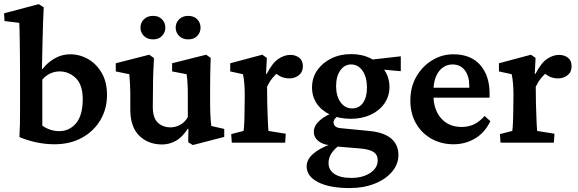

<svg xmlns="http://www.w3.org/2000/svg" viewBox="-26 -700 2838 942"><path d="M69.3 -27.3Q71.3 -60.5 71.8 -91.3Q72.3 -122.1 72.3 -154.3Q72.3 -186.5 72.3 -218.8V-353.5Q72.3 -394.5 71.8 -432.6Q71.3 -470.7 70.8 -502Q70.3 -533.2 69.8 -555.7Q69.3 -578.1 68.4 -587.9L-3.9 -596.7L-5.9 -634.8L164.1 -679.7L188.5 -664.1Q186.5 -624 185.1 -584Q183.6 -543.9 182.6 -491.7Q181.6 -439.5 179.7 -362.3L182.6 -361.3Q204.1 -390.6 240.2 -412.1Q276.4 -433.6 317.4 -433.6Q366.2 -433.6 407.2 -409.7Q448.2 -385.7 473.6 -341.3Q499 -296.9 499 -234.4Q499 -166 466.8 -111.3Q434.6 -56.6 376.5 -24.4Q318.4 7.8 241.2 7.8Q196.3 7.8 152.8 -1.5Q109.4 -10.7 69.3 -27.3ZM264.6 -56.6Q313.5 -56.6 346.2 -94.2Q378.9 -131.8 379.9 -209Q380.9 -282.2 346.7 -315.9Q312.5 -349.6 266.6 -349.6Q242.2 -349.6 220.2 -339.4Q198.2 -329.1 181.6 -309.6V-84Q198.2 -71.3 219.7 -64Q241.2 -56.6 264.6 -56.6Z M1010.7 -82 1074.2 -67.4V-28.3L919.9 11.7L897.5 -2L898.4 -67.4L895.5 -68.4Q867.2 -25.4 835.4 -8.3Q803.7 8.8 769.5 8.8Q701.2 8.8 657.2 -34.2Q613.3 -77.1 613.3 -163.1V-246.1Q613.3 -265.6 611.8 -288.6Q610.4 -311.5 608.4 -335.9L542 -349.6V-389.6L706.1 -431.6L729.5 -415Q727.5 -385.7 726.1 -346.7Q724.6 -307.6 724.6 -266.6L723.6 -175.8Q723.6 -122.1 748 -98.6Q772.5 -75.2 811.5 -75.2Q833 -75.2 856 -86.4Q878.9 -97.7 895.5 -125V-229.5Q895.5 -250 895 -268.6Q894.5 -287.1 893.1 -304.2Q891.6 -321.3 889.6 -335.9L818.4 -349.6V-389.6L985.4 -431.6L1007.8 -416Q1006.8 -394.5 1006.3 -373Q1005.9 -351.6 1005.4 -327.1Q1004.9 -302.7 1004.9 -272.5V-197.3Q1004.9 -164.1 1006.3 -133.8Q1007.8 -103.5 1010.7 -82ZM725.6 -506.8Q696.3 -506.8 679.7 -523.9Q663.1 -541 663.1 -564.5Q663.1 -587.9 679.7 -605Q696.3 -622.1 725.6 -622.1Q752.9 -622.1 769 -605Q785.2 -587.9 785.2 -564.5Q785.2 -541 769 -523.9Q752.9 -506.8 725.6 -506.8ZM897.5 -506.8Q869.1 -506.8 852.5 -523.9Q835.9 -541 835.9 -564.5Q835.9 -587.9 852.5 -605Q869.1 -622.1 897.5 -622.1Q925.8 -622.1 941.9 -605Q958 -587.9 958 -564.5Q958 -541 941.9 -523.9Q925.8 -506.8 897.5 -506.8Z M1111.3 0 1108.4 -42 1168.9 -57.6Q1169.9 -61.5 1170.9 -74.2Q1171.9 -86.9 1172.9 -107.9Q1173.8 -128.9 1173.8 -157.2L1174.8 -231.4Q1174.8 -261.7 1172.9 -287.6Q1170.9 -313.5 1166 -335.9L1103.5 -349.6V-389.6L1260.7 -431.6L1283.2 -416L1279.3 -337.9L1282.2 -336.9Q1310.5 -391.6 1339.8 -411.1Q1369.1 -430.7 1398.4 -430.7Q1423.8 -430.7 1441.9 -417Q1460 -403.3 1460 -375Q1460 -346.7 1440.4 -331.1Q1420.9 -315.4 1393.6 -315.4Q1372.1 -315.4 1354 -323.2Q1335.9 -331.1 1316.4 -349.6L1340.8 -346.7Q1325.2 -335 1310.5 -316.9Q1295.9 -298.8 1284.2 -274.4L1285.2 -193.4Q1286.1 -161.1 1287.1 -133.3Q1288.1 -105.5 1289.1 -85.4Q1290 -65.4 1291 -57.6L1376 -43.9L1373 0Z M1689.5 222.7Q1590.8 222.7 1534.7 193.8Q1478.5 165 1478.5 116.2Q1478.5 83 1509.8 55.2Q1541 27.3 1600.6 5.9L1641.6 11.7Q1615.2 29.3 1600.6 51.8Q1585.9 74.2 1585.9 99.6Q1585.9 133.8 1614.7 153.3Q1643.6 172.9 1697.3 172.9Q1753.9 172.9 1790.5 148.4Q1827.1 124 1827.1 86.9Q1827.1 59.6 1807.1 45.9Q1787.1 32.2 1739.3 28.3L1623 18.6L1612.3 13.7Q1567.4 13.7 1540.5 -4.9Q1513.7 -23.4 1513.7 -53.7Q1513.7 -83 1543 -109.4Q1572.3 -135.7 1623 -152.3L1637.7 -134.8Q1624 -126 1617.2 -117.2Q1610.4 -108.4 1610.4 -99.6Q1610.4 -87.9 1618.7 -80.6Q1627 -73.2 1643.6 -71.3L1785.2 -57.6Q1857.4 -50.8 1893.1 -20.5Q1928.7 9.8 1928.7 60.5Q1928.7 105.5 1897.5 142.6Q1866.2 179.7 1812 201.2Q1757.8 222.7 1689.5 222.7ZM1695.3 -117.2Q1638.7 -117.2 1595.7 -136.7Q1552.7 -156.2 1528.8 -190.9Q1504.9 -225.6 1504.9 -270.5Q1504.9 -318.4 1530.3 -355Q1555.7 -391.6 1599.1 -413.1Q1642.6 -434.6 1697.3 -434.6Q1751 -434.6 1793.5 -413.1Q1835.9 -391.6 1860.4 -355.5Q1884.8 -319.3 1884.8 -273.4Q1884.8 -228.5 1860.4 -192.9Q1835.9 -157.2 1793 -137.2Q1750 -117.2 1695.3 -117.2ZM1702.1 -168Q1735.4 -168 1754.9 -195.3Q1774.4 -222.7 1774.4 -269.5Q1774.4 -321.3 1752.9 -352.5Q1731.4 -383.8 1696.3 -383.8Q1664.1 -383.8 1643.6 -354.5Q1623 -325.2 1623 -277.3Q1623 -228.5 1645 -198.2Q1667 -168 1702.1 -168ZM1940.4 -350.6 1812.5 -362.3 1777.3 -405.3 1940.4 -423.8Z M2199.2 7.8Q2138.7 7.8 2090.3 -19.5Q2042 -46.9 2014.6 -95.2Q1987.3 -143.6 1987.3 -206.1Q1987.3 -274.4 2017.6 -325.7Q2047.9 -377 2096.7 -405.8Q2145.5 -434.6 2201.2 -433.6Q2286.1 -432.6 2331.1 -379.9Q2376 -327.1 2376 -242.2V-220.7H2086.9V-269.5H2290L2276.4 -249V-278.3Q2276.4 -327.1 2254.4 -355.5Q2232.4 -383.8 2193.4 -383.8Q2168 -383.8 2147 -369.1Q2126 -354.5 2113.3 -325.2Q2100.6 -295.9 2100.6 -252V-234.4Q2100.6 -162.1 2138.2 -119.6Q2175.8 -77.1 2238.3 -77.1Q2271.5 -77.1 2298.3 -89.4Q2325.2 -101.6 2351.6 -130.9L2379.9 -105.5Q2352.5 -48.8 2304.7 -20.5Q2256.8 7.8 2199.2 7.8Z M2429.7 0 2426.8 -42 2487.3 -57.6Q2488.3 -61.5 2489.3 -74.2Q2490.2 -86.9 2491.2 -107.9Q2492.2 -128.9 2492.2 -157.2L2493.2 -231.4Q2493.2 -261.7 2491.2 -287.6Q2489.3 -313.5 2484.4 -335.9L2421.9 -349.6V-389.6L2579.1 -431.6L2601.6 -416L2597.7 -337.9L2600.6 -336.9Q2628.9 -391.6 2658.2 -411.1Q2687.5 -430.7 2716.8 -430.7Q2742.2 -430.7 2760.3 -417Q2778.3 -403.3 2778.3 -375Q2778.3 -346.7 2758.8 -331.1Q2739.3 -315.4 2711.9 -315.4Q2690.4 -315.4 2672.4 -323.2Q2654.3 -331.1 2634.8 -349.6L2659.2 -346.7Q2643.6 -335 2628.9 -316.9Q2614.3 -298.8 2602.5 -274.4L2603.5 -193.4Q2604.5 -161.1 2605.5 -133.3Q2606.4 -105.5 2607.4 -85.4Q2608.4 -65.4 2609.4 -57.6L2694.3 -43.9L2691.4 0Z"/></svg>

Font: Crimson Pro ExtraLight SemiBold
Style: Regular
Weight: 600
Version: Version 1.002